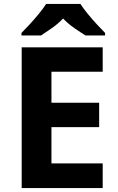

<svg xmlns="http://www.w3.org/2000/svg" viewBox="-20 -954 600 974"><path d="M501 0H90V-714H501V-590H241V-433H483V-309H241V-125H501ZM388 -934Q402 -912 424.5 -884.5Q447 -857 471 -831Q495 -805 513 -787V-774H414Q388 -790 357 -811.5Q326 -833 300 -860Q274 -833 244 -812Q214 -791 188 -774H89V-787Q108 -806 131.5 -831.5Q155 -857 177.5 -884.5Q200 -912 214 -934Z"/></svg>

Font: Noto Sans Gurmukhi
Style: Regular
Weight: 400
Designer: Jelle Bosma - Monotype Design Team
Foundry: Monotype Imaging Inc.
Version: Version 2.003